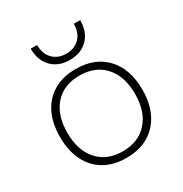

<svg xmlns="http://www.w3.org/2000/svg" viewBox="-181 -915 1013 1064"><g transform="rotate(-30 325.0 -383.0)"><path d="M324 12Q242 12 183 -22.5Q124 -57 92.5 -121Q61 -185 61 -272Q61 -360 92.5 -423.5Q124 -487 183 -521.5Q242 -556 324 -556Q447 -556 517.5 -480Q588 -404 588 -272Q588 -185 556 -121Q524 -57 465 -22.5Q406 12 324 12ZM324 -30Q425 -30 483 -95Q541 -160 541 -272Q541 -385 483 -449.5Q425 -514 324 -514Q223 -514 165.5 -449.5Q108 -385 108 -272Q108 -160 165.5 -95Q223 -30 324 -30ZM323 -615Q275 -615 239.5 -635Q204 -655 184.5 -691.5Q165 -728 165 -778H206Q206 -721 238.5 -688Q271 -655 323 -655Q376 -655 408.5 -688Q441 -721 441 -778H482Q482 -728 462.5 -691.5Q443 -655 407.5 -635Q372 -615 323 -615Z"/></g></svg>

Font: Azeret Mono Thin Thin
Style: Regular
Weight: 250
Version: Version 1.002